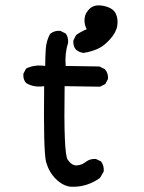

<svg xmlns="http://www.w3.org/2000/svg" viewBox="-20 -704 540 722"><path d="M244 -2Q215 -6 189.5 -31.5Q164 -57 153.5 -94.5Q143 -132 146 -380Q107 -374 78 -392Q66 -405 68 -427L78 -446Q109 -462 150 -456Q150 -487 152 -518.5Q154 -550 168 -576Q184 -590 207 -588L227 -578Q238 -564 236 -542Q223 -503 227 -456L354 -454L374 -444Q388 -429 386 -407L376 -388L356 -378L223 -380Q219 -126 234.5 -103.5Q250 -81 268.5 -82Q287 -83 303 -95.5Q319 -108 341 -106L360 -97Q372 -81 370 -59L356 -35Q333 -18 304.5 -9Q276 0 244 -2ZM294 -505Q278 -507 266 -517Q254 -530 256 -552L266 -572Q282 -584 306 -594Q296 -613 298 -634.5Q300 -656 318.5 -672.5Q337 -689 371 -681.5Q405 -674 415 -653.5Q425 -633 421 -607.5Q417 -582 393.5 -556Q370 -530 345.5 -519.5Q321 -509 294 -505Z"/></svg>

Font: Kosefont JP
Style: Regular
Weight: 400
Designer: Nozomi Seto 瀬戸のぞみ
Version: Version 3.00;June 19, 2020